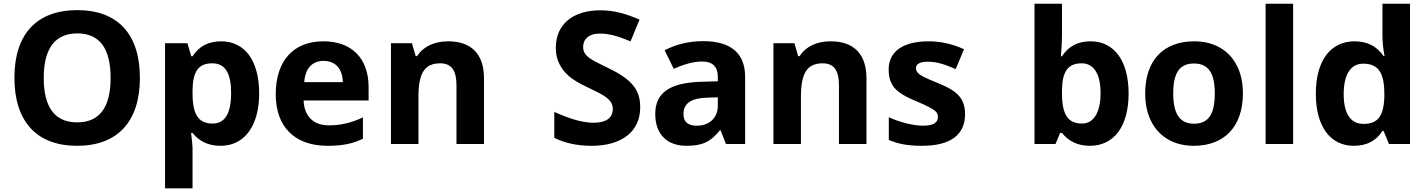

<svg xmlns="http://www.w3.org/2000/svg" viewBox="-20 -780 7735 1040"><path d="M737.8 -357.9C737.8 -594.7 618.2 -725.1 398.9 -725.1C179.7 -725.1 58.1 -596.7 58.1 -358.9C58.1 -121.1 179.2 9.8 397.9 9.8C616.7 9.8 737.8 -121.6 737.8 -357.9ZM216.8 -357.9C216.8 -517.6 278.3 -599.1 398.9 -599.1C519 -599.1 579.1 -518.6 579.1 -357.9C579.1 -197.3 518.6 -117.2 397.9 -117.2C277.3 -117.2 216.8 -198.2 216.8 -357.9Z M1173.8 9.8C1216.3 9.8 1253.4 -1.5 1285.2 -23.9C1348.1 -68.8 1383.8 -157.2 1383.8 -273.9C1383.8 -451.2 1306.6 -556.2 1177.7 -556.2C1109.4 -556.2 1057.6 -529.3 1022.9 -475.1H1016.1L995.1 -545.9H874V240.2H1022.9V19C1022.9 11.7 1020.5 -14.6 1015.1 -60.1H1022.9C1059.6 -13.7 1109.9 9.8 1173.8 9.8ZM1129.9 -437C1200.2 -437 1231.9 -383.3 1231.9 -275.9C1231.9 -166 1198.7 -110.8 1131.8 -110.8C1056.2 -110.8 1022.9 -157.7 1022.9 -274.9V-291C1024.4 -395 1056.2 -437 1129.9 -437Z M1753.9 9.8C1839.4 9.8 1893.6 -2.9 1945.8 -28.8V-144C1881.8 -114.3 1826.7 -101.1 1760.7 -101.1C1676.3 -101.1 1627.9 -151.4 1624.5 -235.8H1976.6V-308.1C1976.6 -462.9 1886.2 -556.2 1731.9 -556.2C1570.3 -556.2 1473.6 -452.1 1473.6 -269C1473.6 -91.3 1578.1 9.8 1753.9 9.8ZM1732.9 -450.2C1795.9 -450.2 1835.4 -408.7 1836.9 -335H1627.9C1633.3 -408.7 1669.9 -450.2 1732.9 -450.2Z M2601.6 -356C2601.6 -485.4 2534.7 -556.2 2407.7 -556.2C2333.5 -556.2 2272.9 -528.8 2239.7 -476.1H2231.4L2211.4 -545.9H2097.7V0H2246.6V-256.8C2246.6 -385.7 2281.2 -437 2364.7 -437C2425.8 -437 2452.6 -397.5 2452.6 -318.8V0H2601.6Z M3447.8 -198.2C3447.8 -291.5 3406.7 -348.1 3273.4 -412.1C3223.1 -436 3190.9 -453.1 3177.7 -462.4C3150.4 -481 3138.7 -499 3138.7 -525.9C3138.7 -568.8 3170.4 -598.1 3227.5 -598.1C3275.9 -598.1 3319.3 -587.4 3395.5 -556.2L3444.3 -673.8C3370.6 -705.6 3306.6 -724.1 3232.4 -724.1C3081.5 -724.1 2990.7 -647.5 2990.7 -521C2990.7 -487.3 2997.1 -458 3010.3 -433.1C3036.1 -382.8 3073.2 -349.1 3160.6 -308.1C3207 -286.1 3238.3 -270 3253.4 -259.8C3283.7 -239.7 3299.3 -218.8 3299.3 -190.9C3299.3 -140.6 3262.7 -115.2 3196.3 -115.2C3141.1 -115.2 3078.6 -130.9 2982.4 -173.8V-33.2C3041 -4.4 3108.4 9.8 3184.6 9.8C3350.1 9.8 3447.8 -69.3 3447.8 -198.2Z M4016.1 0V-363.8C4016.1 -494.1 3935.5 -557.1 3789.1 -557.1C3712.4 -557.1 3643.1 -540.5 3580.1 -507.8L3629.4 -407.2C3688.5 -433.6 3739.7 -446.8 3783.2 -446.8C3839.8 -446.8 3868.2 -418.9 3868.2 -363.8V-339.8L3773.4 -336.9C3609.9 -331.1 3529.3 -278.8 3529.3 -163.1C3529.3 -52.2 3593.3 9.8 3698.2 9.8C3783.7 9.8 3829.1 -11.2 3879.4 -74.2H3883.3L3912.1 0ZM3868.2 -208C3868.2 -142.1 3823.2 -99.1 3754.4 -99.1C3706.1 -99.1 3682.1 -120.1 3682.1 -162.1C3682.1 -220.7 3724.1 -248.5 3810.5 -251L3868.2 -252.9Z M4673.3 -356C4673.3 -485.4 4606.4 -556.2 4479.5 -556.2C4405.3 -556.2 4344.7 -528.8 4311.5 -476.1H4303.2L4283.2 -545.9H4169.4V0H4318.4V-256.8C4318.4 -385.7 4353 -437 4436.5 -437C4497.6 -437 4524.4 -397.5 4524.4 -318.8V0H4673.3Z M5207.5 -162.1C5207.5 -189 5202.6 -212.4 5193.4 -231.9C5174.3 -271 5141.1 -297.4 5055.7 -332C5007.8 -351.1 4977.1 -365.7 4962.9 -375.5C4948.7 -385.3 4941.4 -397 4941.4 -410.2C4941.4 -434.1 4963.4 -445.8 5007.3 -445.8C5056.6 -445.8 5102.1 -429.2 5156.7 -405.8L5201.7 -513.2C5139.6 -542 5075.7 -556.2 5009.8 -556.2C4871.6 -556.2 4793.5 -501 4793.5 -403.8C4793.5 -375.5 4797.9 -351.6 4807.1 -332.5C4824.7 -293.5 4858.4 -267.1 4942.4 -231.9C4971.7 -219.7 4995.1 -209 5012.7 -199.7C5047.9 -181.2 5060.5 -169.4 5060.5 -146C5060.5 -114.7 5033.7 -99.1 4979.5 -99.1C4926.8 -99.1 4849.6 -119.1 4794.4 -145V-22C4843.3 -1 4895 9.8 4974.6 9.8C5129.4 9.8 5207.5 -50.3 5207.5 -162.1Z M5887.2 -556.2C5818.8 -556.2 5767.1 -529.3 5732.4 -475.1H5726.6C5730.5 -524.4 5732.4 -560.5 5732.4 -583V-759.8H5583.5V0H5697.3L5722.2 -60.1H5732.4C5769 -13.7 5819.3 9.8 5883.3 9.8C6012.7 9.8 6093.3 -93.8 6093.3 -273.9C6093.3 -449.2 6016.1 -556.2 5887.2 -556.2ZM5839.4 -437C5902.3 -437 5941.4 -383.3 5941.4 -275.9C5941.4 -168.5 5902.3 -110.8 5841.3 -110.8C5765.6 -110.8 5732.4 -157.7 5732.4 -274.9V-291C5733.9 -395 5765.6 -437 5839.4 -437Z M6712.4 -273.9C6712.4 -331.1 6701.7 -381.3 6680.2 -423.8C6637.2 -509.3 6554.2 -556.2 6449.2 -556.2C6280.8 -556.2 6183.1 -452.1 6183.1 -273.9C6183.1 -216.8 6193.8 -166.5 6215.3 -123.5C6258.3 -37.6 6341.3 9.8 6446.3 9.8C6613.8 9.8 6712.4 -96.2 6712.4 -273.9ZM6335 -273.9C6335 -382.8 6367.7 -436 6447.3 -436C6527.3 -436 6560.1 -381.8 6560.1 -273.9C6560.1 -165 6527.8 -109.9 6448.2 -109.9C6368.2 -109.9 6335 -166 6335 -273.9Z M6984.4 -759.8H6835.4V0H6984.4Z M7313.5 9.8C7382.8 9.8 7434.6 -17.1 7468.3 -70.8H7474.6L7503.4 0H7617.7V-759.8H7468.3V-585C7468.3 -553.2 7472.2 -516.6 7479.5 -476.1H7474.6C7438.5 -529.3 7386.2 -556.2 7317.4 -556.2C7186.5 -556.2 7107.4 -451.2 7107.4 -272C7107.4 -95.7 7185.1 9.8 7313.5 9.8ZM7365.7 -108.9C7296.9 -108.9 7258.3 -162.6 7258.3 -270C7258.3 -377.4 7296.9 -435.1 7363.3 -435.1C7444.8 -435.1 7478.5 -388.2 7478.5 -271V-254.9C7475.1 -148.9 7441.9 -108.9 7365.7 -108.9Z"/></svg>

Font: Open Sans bold
Style: Bold
Weight: 700
Foundry: Ascender Corporation
Version: Version 1.100;PS 001.100;hotconv 1.0.88;makeotf.lib2.5.64775